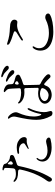

<svg xmlns="http://www.w3.org/2000/svg" viewBox="1068 -1902 865 3040"><g transform="rotate(-90 1500.0 -382.5)"><path d="M141 -590Q141 -595 143.5 -598Q146 -601 150 -601Q154 -601 158 -598Q162 -596 173 -588Q184 -580 199 -573.5Q214 -567 232 -565Q252 -563 263 -563Q292 -563 321 -569Q349 -573 354 -605Q361 -679 361 -728Q361 -740 354 -745.5Q347 -751 339.5 -753Q332 -755 330 -756Q321 -760 321 -765Q321 -769 326 -772Q331 -775 337 -775Q367 -775 395 -764.5Q423 -754 426 -733Q428 -721 433 -713Q479 -657 541 -656Q551 -655 558.5 -646.5Q566 -638 566 -627Q566 -616 559 -606Q552 -596 538 -590Q483 -566 424 -548Q396 -541 390 -512Q326 -204 208 -13Q195 8 177 8Q163 8 153 -3.5Q143 -15 143 -32Q143 -52 158 -71Q218 -151 264 -260.5Q310 -370 335 -491Q336 -495 336 -501Q336 -514 327.5 -521Q319 -528 305 -528Q239 -528 201 -541Q181 -548 163.5 -561.5Q146 -575 142 -586Q141 -587 141 -590ZM414 -649Q413 -645 413 -637Q413 -625 418 -618Q423 -611 431 -611Q438 -611 443 -615L448 -618Q466 -629 466 -644Q466 -655 457 -665L439 -686Q433 -692 428 -692Q421 -692 419 -681ZM682 -549Q739 -549 777.5 -528.5Q816 -508 834 -480Q849 -456 849 -433Q849 -414 839 -402Q829 -390 812 -390Q805 -390 802 -391Q798 -392 787 -392Q763 -392 732 -383Q701 -374 678 -363Q672 -360 667 -360Q661 -360 661 -365Q661 -372 672 -379Q689 -391 703 -398Q723 -410 735 -418.5Q747 -427 750 -434Q751 -437 751 -444Q751 -460 738 -476.5Q725 -493 699.5 -504Q674 -515 641 -515Q623 -515 604 -512H599Q592 -512 587.5 -515.5Q583 -519 583 -524Q583 -528 587 -532.5Q591 -537 598 -538Q641 -549 682 -549ZM462 -142Q462 -168 472 -191.5Q482 -215 498 -230Q506 -236 511 -236Q519 -236 519 -228Q519 -222 511 -212Q492 -190 492 -161Q492 -121 530 -91.5Q568 -62 637 -62Q687 -62 753 -81Q765 -85 780 -85Q806 -85 824 -71.5Q842 -58 842 -42Q842 -33 835 -25.5Q828 -18 814 -14Q748 3 688 3Q619 3 565 -17Q511 -37 485 -71Q462 -103 462 -142Z M1978 -700Q1978 -689 1969.5 -682Q1961 -675 1949 -675Q1932 -675 1920 -686Q1911 -693 1896 -710Q1878 -730 1860.5 -743.5Q1843 -757 1813 -769Q1796 -776 1796 -786Q1796 -790 1800.5 -792.5Q1805 -795 1813 -795Q1823 -795 1829 -793Q1907 -773 1942.5 -747.5Q1978 -722 1978 -700ZM1396 -527Q1400 -524 1413.5 -512.5Q1427 -501 1449 -495Q1502 -480 1552 -480Q1568 -480 1600 -484Q1624 -487 1622 -512Q1617 -642 1613 -668Q1610 -689 1600 -702Q1590 -715 1579.5 -723.5Q1569 -732 1565 -736Q1560 -741 1560 -745Q1560 -749 1565 -752Q1570 -755 1578 -755Q1596 -755 1623.5 -742Q1651 -729 1663 -717Q1680 -700 1683.5 -680.5Q1687 -661 1687 -630Q1687 -609 1705 -599Q1741 -583 1773 -577Q1795 -572 1809 -565Q1821 -559 1829 -549Q1837 -539 1837 -528Q1837 -508 1813 -496Q1760 -467 1694 -449Q1672 -443 1672 -421Q1671 -377 1675 -280Q1677 -226 1677 -202Q1677 -191 1681.5 -184.5Q1686 -178 1696 -173Q1777 -135 1828 -81Q1844 -64 1844 -48Q1844 -34 1833.5 -24.5Q1823 -15 1810 -15Q1797 -15 1789 -24Q1736 -79 1699 -109Q1692 -115 1685 -115Q1672 -115 1666 -96Q1645 -34 1595 -13Q1545 8 1499 3Q1444 -4 1411 -34.5Q1378 -65 1378 -104Q1378 -138 1407 -166Q1436 -194 1493 -207Q1512 -211 1537 -211Q1571 -211 1602 -204Q1605 -203 1610 -203Q1629 -203 1629 -222Q1629 -244 1627 -314Q1625 -372 1625 -406Q1624 -432 1598 -430Q1570 -428 1557 -428Q1501 -428 1459 -446Q1430 -458 1406.5 -479.5Q1383 -501 1381 -516Q1381 -523 1385 -527Q1389 -531 1396 -527ZM1909 -614Q1909 -602 1900.5 -595Q1892 -588 1879 -588Q1860 -588 1846 -603Q1830 -622 1829 -623Q1809 -647 1791.5 -662.5Q1774 -678 1741 -695Q1726 -703 1726 -712Q1726 -721 1740 -721Q1748 -721 1758 -718Q1837 -693 1873 -665Q1909 -637 1909 -614ZM1140 -680Q1140 -686 1146 -688Q1152 -690 1159 -688Q1174 -684 1193.5 -664.5Q1213 -645 1227.5 -618.5Q1242 -592 1242 -565Q1242 -546 1235 -531Q1175 -399 1175 -282Q1175 -246 1180.5 -218.5Q1186 -191 1193.5 -176Q1201 -161 1207 -161Q1215 -161 1216 -175Q1232 -268 1276 -357Q1281 -367 1287 -372.5Q1293 -378 1298 -378Q1302 -378 1304.5 -374.5Q1307 -371 1307 -365Q1307 -355 1300 -341Q1280 -302 1262 -240Q1244 -178 1244 -119Q1244 -74 1257 -38Q1262 -23 1262 -15Q1262 1 1252.5 8.5Q1243 16 1228 16Q1215 16 1202 10Q1189 4 1184 -6Q1152 -65 1137 -120Q1122 -175 1122 -241Q1122 -302 1134 -379.5Q1146 -457 1171 -566Q1174 -580 1174 -591Q1174 -632 1147 -666Q1140 -674 1140 -680ZM1696 -518Q1701 -518 1709 -523L1723 -531Q1734 -539 1734 -548Q1734 -555 1728.5 -560.5Q1723 -566 1713 -573Q1705 -578 1700 -578Q1690 -578 1685 -566.5Q1680 -555 1680 -540Q1680 -530 1684.5 -524Q1689 -518 1696 -518ZM1420 -109Q1420 -86 1441.5 -68Q1463 -50 1501 -46L1512 -45Q1545 -45 1577.5 -69Q1610 -93 1623 -134Q1624 -137 1624 -143Q1624 -159 1606 -166Q1568 -182 1533 -182Q1516 -182 1494 -177Q1458 -167 1439 -148.5Q1420 -130 1420 -109Z M2388 -451Q2383 -451 2380 -454Q2377 -457 2377 -461Q2377 -470 2391 -481Q2398 -487 2456 -522Q2482 -538 2507 -554Q2524 -566 2524 -578Q2524 -593 2500 -599Q2445 -616 2401.5 -632Q2358 -648 2325 -668Q2319 -672 2315 -679Q2311 -686 2311 -692Q2311 -703 2322 -703Q2329 -703 2333 -701Q2407 -676 2461 -668Q2515 -660 2571 -658Q2613 -656 2636.5 -652Q2660 -648 2681 -634Q2695 -625 2701.5 -612.5Q2708 -600 2708 -586Q2708 -565 2695 -550.5Q2682 -536 2664 -540Q2647 -544 2624 -544Q2574 -544 2519 -520.5Q2464 -497 2400 -455Q2395 -451 2388 -451ZM2256 -62Q2238 -83 2228 -113Q2218 -143 2218 -175Q2218 -232 2248 -277Q2263 -298 2277 -298Q2281 -298 2284 -295.5Q2287 -293 2287 -289Q2287 -283 2281 -274Q2256 -237 2256 -195Q2256 -170 2264.5 -147.5Q2273 -125 2289 -109Q2321 -77 2376 -58.5Q2431 -40 2498 -40Q2609 -40 2708 -89Q2725 -98 2747 -98Q2772 -98 2789 -85Q2806 -72 2806 -54Q2806 -33 2781 -20Q2739 3 2668 16.5Q2597 30 2515 30Q2435 30 2365 7Q2295 -16 2256 -62Z"/></g></svg>

Font: Hina Mincho
Style: Regular
Weight: 400
Designer: satsuyako
Foundry: satsuyako
Version: Version 1.100